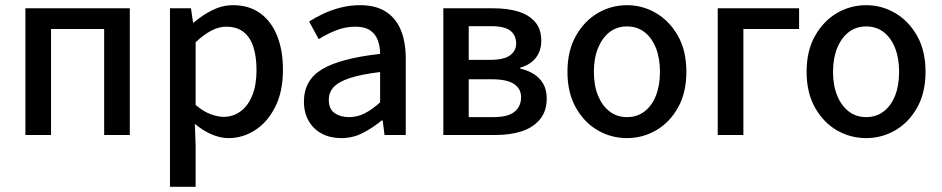

<svg xmlns="http://www.w3.org/2000/svg" viewBox="-20 -521 3636 741"><path d="M78 0V-489H481V0H382V-409H177V0Z M636 200V-489H717L725 -434H728Q760 -462 799 -481.5Q838 -501 879 -501Q941 -501 984 -470Q1027 -439 1049.5 -383Q1072 -327 1072 -252Q1072 -168 1042.5 -109Q1013 -50 965 -19Q917 12 862 12Q830 12 796.5 -2.5Q763 -17 732 -43L735 40V200ZM843 -70Q879 -70 908 -91Q937 -112 953.5 -152.5Q970 -193 970 -251Q970 -302 958 -339.5Q946 -377 920 -397.5Q894 -418 853 -418Q825 -418 796 -403Q767 -388 735 -358V-116Q764 -91 792.5 -80.5Q821 -70 843 -70Z M1297 12Q1255 12 1222.5 -5Q1190 -22 1171.5 -54Q1153 -86 1153 -129Q1153 -212 1223.5 -254Q1294 -296 1447 -313Q1447 -340 1438.5 -364.5Q1430 -389 1409 -403.5Q1388 -418 1352 -418Q1313 -418 1277.5 -404Q1242 -390 1210 -370L1173 -438Q1198 -454 1229 -468.5Q1260 -483 1295.5 -492Q1331 -501 1370 -501Q1430 -501 1469 -476Q1508 -451 1527 -405Q1546 -359 1546 -294V0H1464L1457 -56H1453Q1419 -28 1380.5 -8Q1342 12 1297 12ZM1327 -69Q1359 -69 1387.5 -83.5Q1416 -98 1447 -126V-243Q1373 -234 1329.5 -219.5Q1286 -205 1267.5 -184.5Q1249 -164 1249 -136Q1249 -100 1271.5 -84.5Q1294 -69 1327 -69Z M1691 0V-489H1884Q1939 -489 1980 -476.5Q2021 -464 2045 -436.5Q2069 -409 2069 -363Q2069 -325 2048 -298Q2027 -271 1988 -260V-256Q2016 -250 2039 -236Q2062 -222 2076 -198.5Q2090 -175 2090 -141Q2090 -92 2064 -60.5Q2038 -29 1994 -14.5Q1950 0 1893 0ZM1789 -290H1872Q1925 -290 1948.5 -307.5Q1972 -325 1972 -353Q1972 -385 1949.5 -402.5Q1927 -420 1876 -420H1789ZM1789 -69H1885Q1940 -69 1965.5 -89.5Q1991 -110 1991 -146Q1991 -179 1963.5 -197Q1936 -215 1880 -215H1789Z M2400 12Q2339 12 2287 -18Q2235 -48 2202.5 -105.5Q2170 -163 2170 -244Q2170 -325 2202.5 -382.5Q2235 -440 2287 -470.5Q2339 -501 2400 -501Q2460 -501 2512 -470.5Q2564 -440 2596.5 -382.5Q2629 -325 2629 -244Q2629 -163 2596.5 -105.5Q2564 -48 2512 -18Q2460 12 2400 12ZM2400 -69Q2439 -69 2467.5 -91Q2496 -113 2511.5 -152Q2527 -191 2527 -244Q2527 -296 2511.5 -335.5Q2496 -375 2467.5 -397Q2439 -419 2400 -419Q2361 -419 2332.5 -397Q2304 -375 2288 -335.5Q2272 -296 2272 -244Q2272 -191 2288 -152Q2304 -113 2332.5 -91Q2361 -69 2400 -69Z M2750 0V-489H3064V-409H2849V0Z M3323 12Q3262 12 3210 -18Q3158 -48 3125.5 -105.5Q3093 -163 3093 -244Q3093 -325 3125.5 -382.5Q3158 -440 3210 -470.5Q3262 -501 3323 -501Q3383 -501 3435 -470.5Q3487 -440 3519.5 -382.5Q3552 -325 3552 -244Q3552 -163 3519.5 -105.5Q3487 -48 3435 -18Q3383 12 3323 12ZM3323 -69Q3362 -69 3390.5 -91Q3419 -113 3434.5 -152Q3450 -191 3450 -244Q3450 -296 3434.5 -335.5Q3419 -375 3390.5 -397Q3362 -419 3323 -419Q3284 -419 3255.5 -397Q3227 -375 3211 -335.5Q3195 -296 3195 -244Q3195 -191 3211 -152Q3227 -113 3255.5 -91Q3284 -69 3323 -69Z"/></svg>

Font: Source Sans 3 Medium
Style: Regular
Weight: 500
Designer: Paul D. Hunt
Foundry: Adobe
Version: Version 3.052;hotconv 1.1.0;makeotfexe 2.6.0